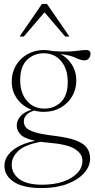

<svg xmlns="http://www.w3.org/2000/svg" viewBox="-20 -690 480 975"><path d="M203.5 -122Q177.5 -122 153.5 -128.5Q125 -119.5 113 -105.2Q101 -91 101 -73.5Q101 -57 111.2 -43.5Q121.5 -30 154.8 -19.2Q188 -8.5 257.5 0Q327 8.5 366.2 23.5Q405.5 38.5 421.5 61Q437.5 83.5 437.5 115Q437.5 155 406.8 189.2Q376 223.5 321 244.2Q266 265 192 265Q98.5 265 50.5 233.8Q2.5 202.5 2.5 151Q2.5 110 41.5 75.8Q80.5 41.5 158.5 25Q103 13 84 -7.2Q65 -27.5 65 -52Q65 -78.5 83.8 -99.8Q102.5 -121 140 -133Q95 -150 67.2 -188Q39.5 -226 39.5 -275.5Q39.5 -321.5 61 -357.8Q82.5 -394 119.8 -415Q157 -436 203.5 -436Q226.5 -436 247.5 -430.5Q297.5 -427 329 -428.5Q360.5 -430 380.8 -433Q401 -436 418 -436Q439.5 -436 439.5 -417Q439.5 -403 430.8 -393.2Q422 -383.5 409 -383.5Q390.5 -383.5 363.8 -396.5Q337 -409.5 287.5 -415.5Q324 -396 345.8 -361Q367.5 -326 367.5 -282Q367.5 -236.5 346 -200.2Q324.5 -164 287.2 -143Q250 -122 203.5 -122ZM205 -138.5Q255.5 -138.5 289.8 -172Q324 -205.5 324 -274Q324 -339.5 290.5 -379.5Q257 -419.5 202 -419.5Q152 -419.5 117.2 -385.8Q82.5 -352 82.5 -283.5Q82.5 -218 116.5 -178.2Q150.5 -138.5 205 -138.5ZM39.5 146Q39.5 190.5 77.8 219.2Q116 248 194.5 248Q254.5 248 300.5 232.2Q346.5 216.5 372.5 189Q398.5 161.5 398.5 126.5Q398.5 91 360.5 66.8Q322.5 42.5 225.5 34.5Q205 33 187.5 30Q105.5 45 72.5 76.8Q39.5 108.5 39.5 146ZM79.5 -504.5 193 -670H218.5L332.5 -504.5H311L206 -627.5L101 -504.5Z"/></svg>

Font: Newsreader Text ExtraLight
Style: Regular
Weight: 275
Designer: Hugues Gentile
Foundry: Production Type
Version: Version 1.001